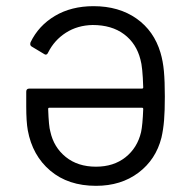

<svg xmlns="http://www.w3.org/2000/svg" viewBox="-20 -593 627 622"><path d="M500 -422Q508 -395 511 -362.5Q514 -330 514 -280Q514 -233 511.5 -203Q509 -173 503 -147Q485 -76 428.5 -33.5Q372 9 291 9Q201 9 143 -40Q85 -89 70 -171Q65 -199 65 -248V-296Q65 -306 75 -306H440Q444 -306 444 -310Q442 -377 435 -400Q422 -452 382 -482Q342 -512 280 -512Q231 -511 193.5 -487Q156 -463 136 -423Q133 -416 128 -416Q126 -416 123 -418L83 -442Q78 -445 78 -450Q78 -453 79 -456Q105 -510 158 -541.5Q211 -573 283 -573Q365 -573 422 -533Q479 -493 500 -422ZM291 -53Q348 -53 386.5 -83.5Q425 -114 437 -165Q442 -188 444 -240Q444 -244 440 -244H140Q136 -244 136 -240Q138 -183 143 -167Q154 -116 193 -84.5Q232 -53 291 -53Z"/></svg>

Font: LinhAnh
Style: Regular
Weight: 400
Designer: Jeremy Tribby
Foundry: Tribby Type
Version: Version 1.408